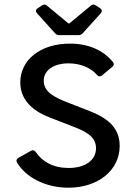

<svg xmlns="http://www.w3.org/2000/svg" viewBox="-20 -833 597 864"><path d="M146.5 -773.4 227.5 -683.6C232.4 -677.7 239.3 -674.8 247.1 -674.8H333C340.8 -674.8 347.7 -677.7 352.5 -683.6L433.6 -773.4C440.4 -781.2 439.5 -790 430.7 -795.9L411.1 -808.6C403.3 -814.5 395.5 -813.5 388.7 -807.6L292 -727.5H288.1L191.4 -807.6C184.6 -813.5 176.8 -813.5 168.9 -808.6L149.4 -795.9C140.6 -790 139.6 -781.2 146.5 -773.4ZM56.6 -101.6C96.7 -34.2 185.5 11.7 288.1 11.7C419.9 11.7 518.6 -65.4 518.6 -176.8C518.6 -262.7 458 -304.7 378.9 -335L286.1 -371.1C226.6 -394.5 176.8 -418 176.8 -469.7C176.8 -517.6 222.7 -547.9 288.1 -547.9C341.8 -547.9 388.7 -528.3 416 -496.1C422.9 -488.3 430.7 -487.3 438.5 -493.2L485.4 -532.2C493.2 -538.1 494.1 -545.9 488.3 -553.7C444.3 -607.4 377.9 -636.7 294.9 -636.7C160.2 -636.7 71.3 -562.5 71.3 -461.9C71.3 -372.1 144.5 -326.2 208 -302.7L303.7 -265.6C362.3 -243.2 412.1 -220.7 412.1 -166C412.1 -111.3 362.3 -77.1 289.1 -77.1C220.7 -77.1 170.9 -104.5 140.6 -149.4C134.8 -157.2 127.9 -159.2 119.1 -154.3L63.5 -123C54.7 -118.2 51.8 -110.4 56.6 -101.6Z"/></svg>

Font: Ed Sans Neue Medium
Style: Regular
Weight: 500
Designer: Stephen Hutchings
Version: Version 1.004;PS 001.004;hotconv 1.0.88;makeotf.lib2.5.64775